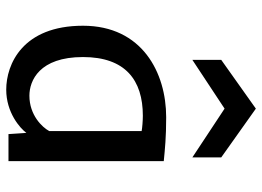

<svg xmlns="http://www.w3.org/2000/svg" viewBox="-134 -710 850 623"><g transform="rotate(90 291.5 -398.0)"><path d="M414.6 0H502.4V-503.9C461.9 -507.8 425.3 -511.7 359.9 -511.7C215.8 -511.7 63 -434.1 63 -241.7C63 -45.9 188 7.3 270.5 7.3C344.2 7.3 395.5 -37.1 410.6 -58.1ZM290 -67.9C241.2 -67.9 164.6 -100.1 164.6 -241.7C164.6 -379.4 239.7 -436 355 -436C370.6 -436 395 -434.1 404.8 -432.1V-132.3C392.6 -109.4 353 -67.9 290 -67.9ZM332 -802.7 173.8 -690.4V-596.7L332 -701.2L490.2 -596.7V-690.4Z"/></g></svg>

Font: Inder
Style: Regular
Weight: 400
Designer: Irina Smirnova
Foundry: Irina Smirnova
Version: Version 1.001